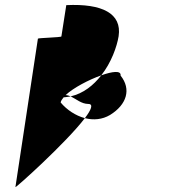

<svg xmlns="http://www.w3.org/2000/svg" viewBox="-20 -717 729 785"><path d="M135 -559 43 48C42 54 252 -135 327 -234C289 -244 253 -268 228 -298C229 -305 234 -311 240 -319C250 -320 260 -321 269 -323C262 -326 255 -328 248 -328C280 -358 343 -391 394 -409C435 -461 458 -526 465 -569C479 -662 398 -703 251 -696L231 -568C230 -564 135 -562 135 -559ZM269 -323C290 -313 313 -292 341 -292C363 -292 353 -268 327 -234C362 -225 398 -228 430 -247C498 -289 518 -352 473 -408C476 -430 439 -425 394 -409C362 -368 321 -335 269 -323Z"/></svg>

Font: Ampere
Style: Ita
Weight: 400
Version: Version 1